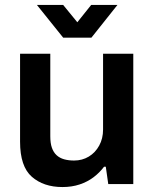

<svg xmlns="http://www.w3.org/2000/svg" viewBox="-20 -743 623 775"><path d="M232 12Q156 12 108.5 -29.5Q61 -71 61 -171V-526H183V-193Q183 -165 189.5 -146.5Q196 -128 208.5 -116.5Q221 -105 239 -100Q257 -95 279 -95Q312 -95 338.5 -111Q365 -127 380.5 -155.5Q396 -184 396 -220V-526H518V0H417L407 -70H400Q382 -46 357.5 -27.5Q333 -9 301.5 1.5Q270 12 232 12ZM129 -723H235L320 -619L264 -618L348 -723H454L349 -591H235Z"/></svg>

Font: Archivo SemiBold
Style: Regular
Weight: 600
Designer: Hector Gatti
Foundry: Omnibus-Type
Version: Version 2.001